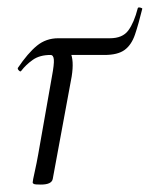

<svg xmlns="http://www.w3.org/2000/svg" viewBox="-20 -489 403 517"><path d="M351 -467Q352 -470 358 -468.5Q364 -467 363 -465Q353 -424 343.5 -396Q334 -368 315.5 -354.5Q297 -341 261 -341H139L131 -371Q158 -371 169 -349Q180 -327 173 -283L122 -7Q119 8 90 8Q75 8 71.5 6.5Q68 5 68 2Q68 -2 73.5 -26.5Q79 -51 83 -74L120 -284Q126 -316 125 -328.5Q124 -341 116 -341Q87 -341 68.5 -328Q50 -315 37 -298Q35 -295 31 -299Q27 -303 28 -306Q55 -346 79.5 -366Q104 -386 137 -386H276Q310 -386 325.5 -407Q341 -428 351 -467Z"/></svg>

Font: Cormorant
Style: Italic
Weight: 400
Italic angle: -10°
Designer: Christian Thalmann (Catharsis Fonts)
Foundry: Catharsis Fonts
Version: Version 4.000